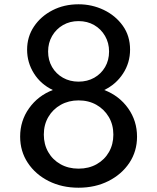

<svg xmlns="http://www.w3.org/2000/svg" viewBox="-20 -860 734 896"><path d="M346.5 16Q424.5 16 486.2 -15.2Q548 -46.5 583.8 -100.2Q619.5 -154 619.5 -222Q619.5 -296 578 -354.5Q536.5 -413 466.5 -440Q521.5 -466.5 554.2 -516.8Q587 -567 587 -628.5Q587 -692.5 553 -740Q519 -787.5 464 -813.8Q409 -840 346.5 -840Q279 -840 224.8 -812Q170.5 -784 138.5 -736.2Q106.5 -688.5 106.5 -628Q106.5 -568 138.5 -517.2Q170.5 -466.5 226.5 -440Q157.5 -413.5 115.8 -355Q74 -296.5 74 -222.5Q74 -154 109.8 -100Q145.5 -46 207.2 -15Q269 16 346.5 16ZM346.5 -479Q306 -479 273.8 -497.2Q241.5 -515.5 223 -547.2Q204.5 -579 204.5 -619.5Q204.5 -660 223.2 -692.2Q242 -724.5 274 -743Q306 -761.5 346.5 -761.5Q387.5 -761.5 419.5 -743Q451.5 -724.5 470.2 -692.2Q489 -660 489 -619.5Q489 -579 470.5 -547.2Q452 -515.5 419.8 -497.2Q387.5 -479 346.5 -479ZM346.5 -73Q299 -73 262.2 -93.8Q225.5 -114.5 205 -150.5Q184.5 -186.5 184.5 -232Q184.5 -278.5 205.8 -314.5Q227 -350.5 263.8 -371Q300.5 -391.5 346.5 -391.5Q393.5 -391.5 430 -370.8Q466.5 -350 487.8 -314Q509 -278 509 -231.5Q509 -186.5 488.5 -150.5Q468 -114.5 431.2 -93.8Q394.5 -73 346.5 -73Z"/></svg>

Font: Spartan Medium
Style: Regular
Weight: 500
Designer: Matt Bailey, Mirko Velimirovic
Foundry: Matt Bailey
Version: Version 1.003; ttfautohint (v1.8.3)